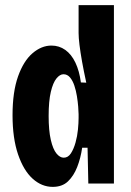

<svg xmlns="http://www.w3.org/2000/svg" viewBox="-20 -717 513 750"><path d="M186 13Q143 13 107.5 -19Q72 -51 50.5 -114Q29 -177 29 -267Q29 -358 50.5 -418.5Q72 -479 107 -509Q142 -539 181 -539Q211 -539 235 -522Q259 -505 274.5 -472.5Q290 -440 296 -395L317 -394Q307 -440 300.5 -476.5Q294 -513 290.5 -541.5Q287 -570 287 -588V-697H425V-264V0H325L322 -140H301Q295 -99 281.5 -64.5Q268 -30 245.5 -8.5Q223 13 186 13ZM229 -101Q246 -101 257 -118Q268 -135 275 -160Q282 -185 284.5 -211Q287 -237 287 -256V-271Q287 -281 285.5 -300Q284 -319 280.5 -341Q277 -363 270.5 -382.5Q264 -402 253.5 -414.5Q243 -427 228 -427Q214 -427 200.5 -410.5Q187 -394 178.5 -358Q170 -322 170 -264Q170 -207 178.5 -170.5Q187 -134 200.5 -117.5Q214 -101 229 -101Z"/></svg>

Font: Bricolage Grotesque 24pt Condensed
Style: Bold
Weight: 700
Width: 3
Designer: Mathieu Triay
Foundry: Atelier Triay
Version: Version 1.001;gftools[0.9.33.dev8+g029e19f]